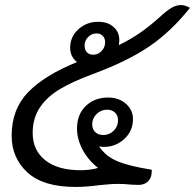

<svg xmlns="http://www.w3.org/2000/svg" viewBox="-20 -726 770 758"><path d="M109 -201Q109 -133 158.5 -93.5Q208 -54 298 -54Q336 -54 367 -63Q326 -96 305 -137Q284 -178 284 -218Q284 -274 318.5 -307.5Q353 -341 407 -341Q449 -341 477 -316.5Q505 -292 505 -256Q505 -209 471 -177.5Q437 -146 389 -146Q383 -146 371 -148Q397 -109 443.5 -89.5Q490 -70 579 -56V-49Q579 -24 564.5 -10Q550 4 527 4L499 3Q472 0 444 0Q427 0 404.5 2Q382 4 372 5Q321 12 278 12Q150 12 88 -45.5Q26 -103 26 -190Q26 -295 91 -362Q156 -429 284 -481Q257 -502 257 -538Q257 -581 289.5 -610.5Q322 -640 368 -640Q405 -640 428 -620Q451 -600 451 -568Q451 -560 449 -548Q495 -570 533 -596.5Q571 -623 610 -658Q637 -683 656 -694.5Q675 -706 695 -706Q711 -706 730 -695Q655 -601 569 -542.5Q483 -484 345 -433Q267 -404 217 -374.5Q167 -345 138 -302.5Q109 -260 109 -201ZM314 -546Q314 -530 323 -520Q332 -510 348 -510Q367 -510 381 -524.5Q395 -539 395 -560Q395 -575 385.5 -584.5Q376 -594 361 -594Q342 -594 328 -580Q314 -566 314 -546ZM344 -235Q344 -216 356 -204.5Q368 -193 388 -193Q412 -193 429 -210Q446 -227 446 -252Q446 -270 434 -281.5Q422 -293 403 -293Q379 -293 361.5 -276Q344 -259 344 -235Z"/></svg>

Font: Thasadith
Style: Bold Italic
Weight: 700
Italic angle: -9°
Designer: Cadson Demak Co.,Ltd.
Foundry: Cadson Demak Co.,Ltd.
Version: Version 1.000; ttfautohint (v1.6)